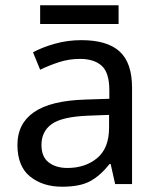

<svg xmlns="http://www.w3.org/2000/svg" viewBox="-20 -697 601 727"><path d="M288 -545Q386 -545 433 -502Q480 -459 480 -365V0H416L399 -76H395Q360 -32 321.5 -11Q283 10 215 10Q142 10 94 -28.5Q46 -67 46 -149Q46 -229 109 -272.5Q172 -316 303 -320L394 -323V-355Q394 -422 365 -448Q336 -474 283 -474Q241 -474 203 -461.5Q165 -449 132 -433L105 -499Q140 -518 188 -531.5Q236 -545 288 -545ZM314 -259Q214 -255 175.5 -227Q137 -199 137 -148Q137 -103 164.5 -82Q192 -61 235 -61Q303 -61 348 -98.5Q393 -136 393 -214V-262ZM429 -677V-606H132V-677Z"/></svg>

Font: Noto Sans Bassa Vah
Style: Regular
Weight: 400
Designer: Monotype Design Team
Foundry: Monotype Imaging Inc.
Version: Version 2.002